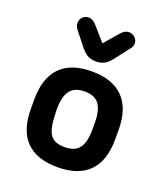

<svg xmlns="http://www.w3.org/2000/svg" viewBox="-117 -683 671 775"><g transform="rotate(20 218.5 -295.5)"><path d="M38 -216V-175Q38 -83 83.5 -36.5Q129 10 219 10Q308 10 354 -36.5Q400 -83 400 -175V-216Q400 -307 354 -354Q308 -401 219 -401Q129 -401 83.5 -354Q38 -307 38 -216ZM300 -209V-181Q300 -126 281 -101Q262 -76 218 -76Q175 -76 157.5 -99.5Q140 -123 138 -182L137 -209Q137 -264 156.5 -289.5Q176 -315 219 -315Q262 -315 281 -289.5Q300 -264 300 -209ZM219 -522 168 -580Q151 -601 132 -601Q117 -601 106.5 -590.5Q96 -580 96 -565Q96 -552 105 -540L147 -487Q165 -463 181 -453.5Q197 -444 219 -444Q241 -444 257 -453.5Q273 -463 291 -488L332 -541Q337 -546 339.5 -552.5Q342 -559 342 -565Q342 -580 331 -590.5Q320 -601 305 -601Q286 -601 269 -580Z"/></g></svg>

Font: Beiruti SemiBold
Style: Regular
Weight: 600
Designer: Arlette Boutros
Foundry: Boutros
Version: Version 1.41